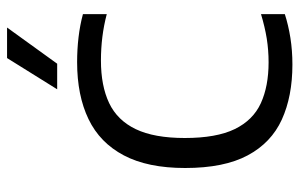

<svg xmlns="http://www.w3.org/2000/svg" viewBox="-172 -669 848 544"><g transform="rotate(-90 252.0 -397.0)"><path d="M341 7.5Q251 7.5 185.2 -22.5Q119.5 -52.5 83.8 -119.2Q48 -186 48 -296.5Q48 -402.5 83.8 -470.2Q119.5 -538 186.5 -570.2Q253.5 -602.5 348 -602.5Q384 -602.5 418.2 -598.5Q452.5 -594.5 484 -586V-518.5Q451.5 -527 419 -531Q386.5 -535 352.5 -535Q281 -535 232 -511.8Q183 -488.5 158 -436.2Q133 -384 133 -297.5Q133 -208 158.2 -156Q183.5 -104 231.5 -82Q279.5 -60 347.5 -60Q382 -60 414.8 -65.2Q447.5 -70.5 484 -81.5V-14Q453 -4 416.8 1.8Q380.5 7.5 341 7.5ZM271 -659 359.5 -801H446L343.5 -659Z"/></g></svg>

Font: Encode Sans SC Condensed Thin
Style: Regular
Weight: 400
Version: Version 3.002